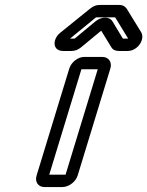

<svg xmlns="http://www.w3.org/2000/svg" viewBox="-20 -731 595 776"><path d="M179 -25 309 -451H375L245 -25ZM294 -22 426 -454C434 -480 419 -501 393 -501H321C295 -501 268 -480 260 -454L128 -22C120 4 134 25 160 25H232C258 25 286 4 294 -22ZM435 -644C423 -665 390 -665 365 -644L283 -576C282 -575 281 -575 281 -575H263L367 -660C368 -660 370 -661 370 -661H444C445 -661 445 -660 446 -660L498 -575H478C477 -575 477 -576 476 -576ZM389 -607 430 -540C437 -529 447 -525 461 -525H496C536 -525 567 -571 551 -600L492 -696C484 -707 475 -711 461 -711H383C369 -711 358 -707 344 -696L224 -599C201 -581 194 -552 207 -536C213 -529 223 -525 234 -525H268C282 -525 295 -529 308 -540Z"/></svg>

Font: DIN Rundschrift
Style: BreitKontKu
Weight: 400
Width: 7
Version: Version 1.027